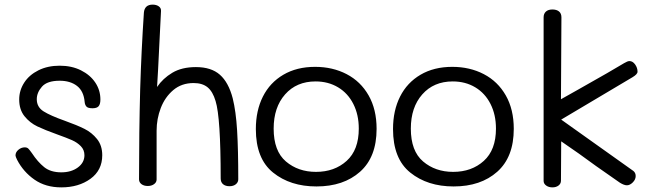

<svg xmlns="http://www.w3.org/2000/svg" viewBox="-20 -805 2807 830"><path d="M54 -114Q47 -128 47 -133Q47 -147 59.5 -157.5Q72 -168 87 -168Q97 -168 102.5 -162.5Q108 -157 118 -143Q143 -105 171 -82.5Q199 -60 245 -60Q288 -60 316.5 -81Q345 -102 345 -134Q345 -157 329.5 -173Q314 -189 291.5 -199Q269 -209 227 -224Q174 -243 141.5 -258.5Q109 -274 86 -302.5Q63 -331 63 -375Q63 -414 84.5 -447.5Q106 -481 146 -501Q186 -521 238 -521Q290 -521 330 -501Q370 -481 392 -448Q414 -415 414 -375Q414 -355 406.5 -346Q399 -337 380 -337Q360 -337 353.5 -344.5Q347 -352 346 -364Q342 -411 313 -433.5Q284 -456 238 -456Q184 -456 161.5 -430.5Q139 -405 139 -376Q139 -342 168.5 -323.5Q198 -305 260 -283Q313 -264 345 -248Q377 -232 399.5 -204Q422 -176 422 -134Q422 -69 371 -32Q320 5 245 5Q177 5 129 -28.5Q81 -62 54 -114Z M1010 -30Q1010 -17 999.5 -8.5Q989 0 972 0Q955 0 944.5 -8.5Q934 -17 934 -34Q934 -297 912 -368Q900 -409 877.5 -427.5Q855 -446 817 -446Q765 -446 729 -415.5Q693 -385 675 -338Q657 -291 657 -240V-29Q657 -17 646 -9Q635 -1 619 -1Q602 -1 591.5 -9Q581 -17 581 -30Q581 -237 586 -420Q591 -584 602 -750Q605 -785 640 -785Q656 -785 666.5 -777.5Q677 -770 676 -757L669 -617Q663 -488 659 -429Q684 -466 725 -490.5Q766 -515 827 -515Q893 -515 930.5 -482Q968 -449 986 -380Q1000 -324 1005 -241Q1010 -158 1010 -30Z M1086 -247Q1086 -327 1116.5 -387.5Q1147 -448 1205 -482Q1263 -516 1342 -516Q1418 -516 1478.5 -484.5Q1539 -453 1573.5 -392.5Q1608 -332 1608 -248Q1608 -126 1536.5 -62.5Q1465 1 1348 1Q1235 1 1160.5 -59Q1086 -119 1086 -247ZM1531 -249Q1531 -309 1507.5 -355.5Q1484 -402 1441.5 -427.5Q1399 -453 1344 -453Q1262 -453 1212.5 -397Q1163 -341 1163 -249Q1163 -152 1216 -107Q1269 -62 1346 -62Q1426 -62 1478.5 -109.5Q1531 -157 1531 -249Z M1679 -247Q1679 -327 1709.5 -387.5Q1740 -448 1798 -482Q1856 -516 1935 -516Q2011 -516 2071.5 -484.5Q2132 -453 2166.5 -392.5Q2201 -332 2201 -248Q2201 -126 2129.5 -62.5Q2058 1 1941 1Q1828 1 1753.5 -59Q1679 -119 1679 -247ZM2124 -249Q2124 -309 2100.5 -355.5Q2077 -402 2034.5 -427.5Q1992 -453 1937 -453Q1855 -453 1805.5 -397Q1756 -341 1756 -249Q1756 -152 1809 -107Q1862 -62 1939 -62Q2019 -62 2071.5 -109.5Q2124 -157 2124 -249Z M2330 -23V-730Q2330 -746 2340 -755Q2350 -764 2368 -764Q2386 -764 2396.5 -755.5Q2407 -747 2407 -730L2405 -376L2478 -417Q2629 -502 2678 -532Q2693 -541 2701 -541Q2715 -541 2725.5 -526.5Q2736 -512 2736 -495Q2736 -484 2714 -471L2406 -288L2718 -66Q2728 -58 2728 -44Q2728 -29 2715.5 -16.5Q2703 -4 2690 -4Q2678 -4 2660 -15L2557 -87Q2484 -141 2406 -194L2405 -24Q2405 -11 2394.5 -3Q2384 5 2368 5Q2352 5 2341 -3Q2330 -11 2330 -23Z"/></svg>

Font: Mali
Style: Regular
Weight: 400
Version: Version 1.000; ttfautohint (v1.6)